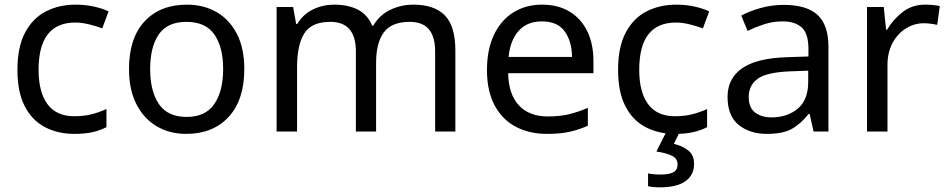

<svg xmlns="http://www.w3.org/2000/svg" viewBox="-20 -566 4078 826"><path d="M300 10Q229 10 173.5 -19Q118 -48 86.5 -109Q55 -170 55 -265Q55 -364 88 -426Q121 -488 177.5 -517Q234 -546 306 -546Q347 -546 385 -537.5Q423 -529 447 -517L420 -444Q396 -453 364 -461Q332 -469 304 -469Q146 -469 146 -266Q146 -169 184.5 -117.5Q223 -66 299 -66Q343 -66 376.5 -75Q410 -84 438 -97V-19Q411 -5 378.5 2.5Q346 10 300 10Z M1031 -269Q1031 -136 963.5 -63Q896 10 781 10Q710 10 654.5 -22.5Q599 -55 567 -117.5Q535 -180 535 -269Q535 -402 602 -474Q669 -546 784 -546Q857 -546 912.5 -513.5Q968 -481 999.5 -419.5Q1031 -358 1031 -269ZM626 -269Q626 -174 663.5 -118.5Q701 -63 783 -63Q864 -63 902 -118.5Q940 -174 940 -269Q940 -364 902 -418Q864 -472 782 -472Q700 -472 663 -418Q626 -364 626 -269Z M1758 -546Q1849 -546 1894 -499.5Q1939 -453 1939 -349V0H1852V-345Q1852 -472 1743 -472Q1665 -472 1631.5 -427Q1598 -382 1598 -296V0H1511V-345Q1511 -472 1401 -472Q1320 -472 1289 -422Q1258 -372 1258 -278V0H1170V-536H1241L1254 -463H1259Q1284 -505 1326.5 -525.5Q1369 -546 1417 -546Q1479 -546 1520.5 -524Q1562 -502 1581 -456H1586Q1613 -502 1659.5 -524Q1706 -546 1758 -546Z M2312 -546Q2381 -546 2430.5 -516Q2480 -486 2506.5 -431.5Q2533 -377 2533 -304V-251H2166Q2168 -160 2212.5 -112.5Q2257 -65 2337 -65Q2388 -65 2427.5 -74.5Q2467 -84 2509 -102V-25Q2468 -7 2428 1.5Q2388 10 2333 10Q2257 10 2198.5 -21Q2140 -52 2107.5 -113.5Q2075 -175 2075 -264Q2075 -352 2104.5 -415Q2134 -478 2187.5 -512Q2241 -546 2312 -546ZM2311 -474Q2248 -474 2211.5 -433.5Q2175 -393 2168 -321H2441Q2440 -389 2409 -431.5Q2378 -474 2311 -474Z M2884 10Q2813 10 2757.5 -19Q2702 -48 2670.5 -109Q2639 -170 2639 -265Q2639 -364 2672 -426Q2705 -488 2761.5 -517Q2818 -546 2890 -546Q2931 -546 2969 -537.5Q3007 -529 3031 -517L3004 -444Q2980 -453 2948 -461Q2916 -469 2888 -469Q2730 -469 2730 -266Q2730 -169 2768.5 -117.5Q2807 -66 2883 -66Q2927 -66 2960.5 -75Q2994 -84 3022 -97V-19Q2995 -5 2962.5 2.5Q2930 10 2884 10ZM2966 139Q2966 187 2929 213.5Q2892 240 2818 240Q2803 240 2789.5 238.5Q2776 237 2768 235V180Q2777 182 2792 183.5Q2807 185 2821 185Q2857 185 2876 175.5Q2895 166 2895 141Q2895 115 2868.5 103Q2842 91 2804 86L2847 0H2905L2879 53Q2915 61 2940.5 81Q2966 101 2966 139Z M3352 -545Q3450 -545 3497 -502Q3544 -459 3544 -365V0H3480L3463 -76H3459Q3424 -32 3385.5 -11Q3347 10 3279 10Q3206 10 3158 -28.5Q3110 -67 3110 -149Q3110 -229 3173 -272.5Q3236 -316 3367 -320L3458 -323V-355Q3458 -422 3429 -448Q3400 -474 3347 -474Q3305 -474 3267 -461.5Q3229 -449 3196 -433L3169 -499Q3204 -518 3252 -531.5Q3300 -545 3352 -545ZM3378 -259Q3278 -255 3239.5 -227Q3201 -199 3201 -148Q3201 -103 3228.5 -82Q3256 -61 3299 -61Q3367 -61 3412 -98.5Q3457 -136 3457 -214V-262Z M3960 -546Q3975 -546 3992.5 -544.5Q4010 -543 4023 -540L4012 -459Q3999 -462 3983.5 -464Q3968 -466 3954 -466Q3913 -466 3877 -443.5Q3841 -421 3819.5 -380.5Q3798 -340 3798 -286V0H3710V-536H3782L3792 -438H3796Q3822 -482 3863 -514Q3904 -546 3960 -546Z"/></svg>

Font: Noto Sans Bamum
Style: Regular
Weight: 400
Designer: Monotype Design Team
Foundry: Monotype Imaging Inc.
Version: Version 2.001